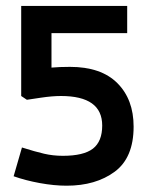

<svg xmlns="http://www.w3.org/2000/svg" viewBox="-20 -602 486 634"><path d="M68.8 -272.5 50 -285V-582.5H400V-492.5H150V-378.8Q176.2 -381.2 211.2 -381.2Q313.8 -381.2 367.5 -327.5Q421.2 -273.8 421.2 -183.8Q421.2 -81.2 358.8 -35Q296.2 11.2 200 11.2Q158.8 11.2 111.2 2.5Q63.8 -6.2 25 -20L52.5 -115Q96.2 -101.2 125.6 -94.4Q155 -87.5 187.5 -87.5Q256.2 -87.5 286.9 -111.2Q317.5 -135 317.5 -187.5Q317.5 -285 181.2 -285Q152.5 -285 115 -279.4Q77.5 -273.8 68.8 -272.5Z"/></svg>

Font: Cambay
Style: Bold
Weight: 700
Designer: Pooja Saxena
Foundry: Pooja Saxena
Version: Version 1.096;PS 001.096;hotconv 1.0.70;makeotf.lib2.5.58329